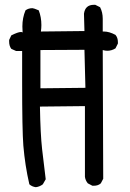

<svg xmlns="http://www.w3.org/2000/svg" viewBox="-20 -770 540 798"><path d="M129 8Q113 6 102 -4Q84 -82 77 -165Q72 -229 72 -431V-558H47L27 -567Q18 -579 18 -597V-604L27 -623Q55 -637 67 -637Q72 -637 74 -635L73 -660Q73 -696 86 -727Q98 -736 115 -736Q120 -736 141 -727Q152 -699 152 -666Q152 -653 150 -639L331 -641L329 -713Q334 -750 370 -750H376L396 -740Q407 -719 407 -692V-639H412Q434 -639 460 -625Q470 -613 470 -595V-589L460 -569Q444 -559 426 -559Q417 -559 407 -562L409 -27L399 -8Q388 2 370 2H364L345 -8Q335 -20 333 -35V-329L146 -327Q148 -212 155 -150Q162 -88 170 -25L158 -4Q145 6 129 8ZM148 -403 335 -405 331 -563 148 -562Z"/></svg>

Font: Xiaolai SC
Style: Regular
Weight: 400
Designer: Nozomi Seto 瀬戸のぞみ
Version: Version 3.11;December 4, 2020;FontCreator 13.0.0.2613 64-bit